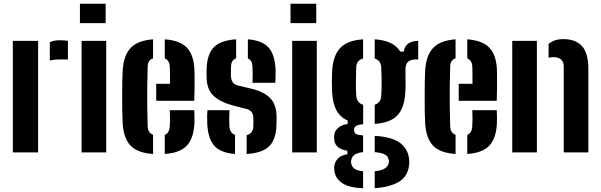

<svg xmlns="http://www.w3.org/2000/svg" viewBox="-20 -820 3232 1033"><path d="M248 -494V-592.5Q268.5 -603.5 301 -603.5Q313 -603.5 325.2 -602.5Q337.5 -601.5 345.5 -600.5V-500H302.5Q269.5 -500 248 -494ZM49 0V-600H185V0Z M410 -695.5V-800H548.5V-695.5ZM419 0V-600H551.5V0Z M640 -156.5Q638.5 -183 637.8 -222Q637 -261 637.2 -303.2Q637.5 -345.5 638 -382.5Q638.5 -419.5 640 -441.5Q645.5 -524 684 -563.2Q722.5 -602.5 803.5 -608.5V-506Q775.5 -497.5 774.5 -461.5Q773 -400 772.2 -349.2Q771.5 -298.5 772.2 -249Q773 -199.5 774.5 -142Q775.5 -104.5 803.5 -95V8.5Q719 2.5 682 -37Q645 -76.5 640 -156.5ZM820.5 -277.5V-369H894.5Q894.5 -399 894.5 -425.8Q894.5 -452.5 893.5 -461.5Q892 -495.5 866.5 -505.5V-608.5Q947.5 -602.5 984.8 -564.2Q1022 -526 1026 -446.5Q1026.5 -435 1026.8 -406.2Q1027 -377.5 1026.8 -342.5Q1026.5 -307.5 1025 -277.5ZM866.5 8.5V-94.5Q891.5 -103.5 893.5 -143Q894.5 -158 894.8 -178Q895 -198 893.5 -227H1025Q1026 -218.5 1026.2 -195.8Q1026.5 -173 1026 -156.5Q1022 -75 984.8 -36Q947.5 3 866.5 8.5Z M1307 8.5V-93Q1343 -101.5 1343 -143Q1343.5 -156 1343.5 -160Q1343.5 -164 1343.5 -167.8Q1343.5 -171.5 1343 -183.5Q1343 -203.5 1334.5 -216Q1326 -228.5 1303.5 -234.5L1233.5 -252.5Q1164 -271 1128 -305.5Q1092 -340 1091.5 -406Q1091.5 -425 1091.5 -441Q1092 -523.5 1128 -563.2Q1164 -603 1250.5 -608.5V-506Q1224 -498 1223 -461.5Q1223 -458 1222.5 -448.5Q1222 -439 1222 -418Q1222.5 -393 1231 -378.8Q1239.5 -364.5 1265.5 -358.5L1328 -344Q1397.5 -328 1432.8 -293Q1468 -258 1468 -190.5Q1468 -180.5 1468 -171.8Q1468 -163 1467.5 -153.5Q1467 -73.5 1430 -35Q1393 3.5 1307 8.5ZM1338.5 -374.5Q1339.5 -393 1339.5 -420.2Q1339.5 -447.5 1338.5 -461.5Q1336.5 -497 1313.5 -505V-608.5Q1391 -602.5 1425 -564.2Q1459 -526 1462.5 -446.5Q1463 -438.5 1462.8 -423.5Q1462.5 -408.5 1462.2 -394.5Q1462 -380.5 1461 -374.5ZM1095 -156.5Q1094 -179 1094.5 -198.5Q1095 -218 1096 -227H1214.5Q1213 -194.5 1213.2 -175.5Q1213.5 -156.5 1214 -142Q1216 -104 1244.5 -94.5V8.5Q1166 2.5 1132.2 -36.5Q1098.5 -75.5 1095 -156.5Z M1543 -695.5V-800H1681.5V-695.5ZM1552 0V-600H1684.5V0Z M1933.5 193Q1857 189.5 1822.2 165.8Q1787.5 142 1780.5 107.5Q1779 101 1778.2 91.2Q1777.5 81.5 1778.5 73.5Q1782 49.5 1798.8 32.2Q1815.5 15 1849 10V-9Q1785 -18.5 1778.5 -65.5Q1777 -76.5 1777.5 -82.2Q1778 -88 1778.5 -95.5Q1781 -116 1800 -132.5Q1819 -149 1850.5 -153V-171.5Q1810.5 -189 1790.5 -226Q1770.5 -263 1767 -321Q1765.5 -359.5 1765.5 -384.8Q1765.5 -410 1767 -441.5Q1773 -524 1812 -563.5Q1851 -603 1933.5 -608.5V-505.5Q1897.5 -495.5 1896.5 -456.5Q1895 -416.5 1894.8 -378.8Q1894.5 -341 1896.5 -306Q1899 -267 1934 -256V-151.5Q1906.5 -149.5 1895.8 -142.5Q1885 -135.5 1885 -123V-119Q1885 -106.5 1894 -100.2Q1903 -94 1933.5 -91.5V-1.5Q1879 4 1871 36.5Q1868.5 43.5 1868.8 51Q1869 58.5 1871 64.5Q1879 96.5 1933.5 101.5ZM1996 -153.5V-256.5Q2029 -267.5 2031 -302.5Q2033.5 -337.5 2033.2 -377.5Q2033 -417.5 2031 -458.5Q2028.5 -495.5 1996 -505V-608.5Q2097.5 -602 2133.5 -542.5H2152.5Q2160 -599 2230 -600V-500H2215.5Q2190 -500 2175.8 -487.8Q2161.5 -475.5 2161.5 -444.5V-417Q2162 -390.5 2162.2 -370.8Q2162.5 -351 2160.5 -321Q2155.5 -238.5 2117.5 -198.8Q2079.5 -159 1996 -153.5ZM1996 192.5V101.5Q2026.5 98.5 2045.5 89Q2064.5 79.5 2070 62.5Q2076 48 2069 32Q2064.5 16.5 2045.5 8.8Q2026.5 1 1996 -1.5V-89Q2083 -84 2127 -54.8Q2171 -25.5 2180.5 29.5Q2181.5 37.5 2182 48.8Q2182.5 60 2180.5 73Q2171.5 134.5 2121 161.2Q2070.5 188 1996 192.5Z M2267.5 -156.5Q2266 -183 2265.2 -222Q2264.5 -261 2264.8 -303.2Q2265 -345.5 2265.5 -382.5Q2266 -419.5 2267.5 -441.5Q2273 -524 2311.5 -563.2Q2350 -602.5 2431 -608.5V-506Q2403 -497.5 2402 -461.5Q2400.5 -400 2399.8 -349.2Q2399 -298.5 2399.8 -249Q2400.5 -199.5 2402 -142Q2403 -104.5 2431 -95V8.5Q2346.5 2.5 2309.5 -37Q2272.5 -76.5 2267.5 -156.5ZM2448 -277.5V-369H2522Q2522 -399 2522 -425.8Q2522 -452.5 2521 -461.5Q2519.5 -495.5 2494 -505.5V-608.5Q2575 -602.5 2612.2 -564.2Q2649.5 -526 2653.5 -446.5Q2654 -435 2654.2 -406.2Q2654.5 -377.5 2654.2 -342.5Q2654 -307.5 2652.5 -277.5ZM2494 8.5V-94.5Q2519 -103.5 2521 -143Q2522 -158 2522.2 -178Q2522.5 -198 2521 -227H2652.5Q2653.5 -218.5 2653.8 -195.8Q2654 -173 2653.5 -156.5Q2649.5 -75 2612.2 -36Q2575 3 2494 8.5Z M3013 0V-462.5Q3012.5 -512.5 2956.5 -512.5Q2946 -512.5 2931.5 -509V-583.5Q2946 -596 2965.2 -602.8Q2984.5 -609.5 3012 -609.5Q3076.5 -609.5 3110.8 -572.5Q3145 -535.5 3145.5 -451V0ZM2736 0V-600H2868.5V0Z"/></svg>

Font: Big Shoulders Stencil Text ExtraBold
Style: Regular
Weight: 800
Designer: Patric King
Foundry: XO Type Co
Version: Version 1.000